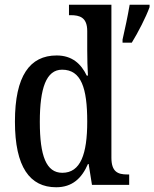

<svg xmlns="http://www.w3.org/2000/svg" viewBox="-20 -780 651 810"><path d="M217 10C285 10 325 -28 351 -88H354L368 0H525V-44H517C477 -44 450 -55 450 -115V-760H271V-716H278C316 -716 348 -707 348 -649V-569C348 -533 349 -493 351 -461H346C322 -511 284 -546 219 -546C106 -546 43 -460 43 -267C43 -75 106 10 217 10ZM497 -613V-600H536C562 -642 596 -708 611 -750V-760H527C519 -712 507 -657 497 -613ZM243 -51C175 -51 148 -122 148 -266C148 -408 175 -486 242 -486C323 -486 348 -408 348 -267C348 -130 320 -51 243 -51Z"/></svg>

Font: Noto Serif Georgian Condensed Medium
Style: Regular
Weight: 500
Width: 3
Designer: Monotype Design Team, Akaki Razmadze
Foundry: Google LLC
Version: Version 2.003